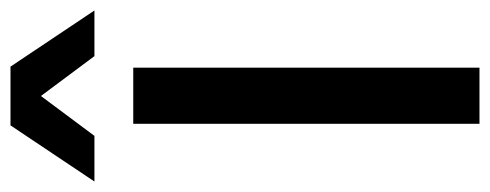

<svg xmlns="http://www.w3.org/2000/svg" viewBox="-316 -630 934 366"><g transform="rotate(-90 151.0 -447.0)"><path d="M205 0H98V-660H205ZM227 -734 151 -836 75 -734H-12L95 -894H207L314 -734Z"/></g></svg>

Font: Work Sans Medium
Style: Regular
Weight: 500
Designer: Wei Huang
Foundry: Wei Huang
Version: Version 1.500